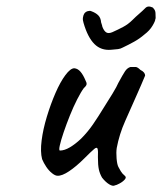

<svg xmlns="http://www.w3.org/2000/svg" viewBox="-20 -580 508 602"><path d="M341 1Q334 5 322.5 -2Q311 -9 300 -23Q293 -35 290 -48.5Q287 -62 287 -87Q288 -107 286 -113.5Q284 -120 275.5 -113Q267 -106 244 -83Q219 -58 196.5 -43Q174 -28 160 -29Q153 -29 143 -37Q133 -45 125 -57Q117 -69 112 -81Q106 -104 110.5 -139.5Q115 -175 127 -214.5Q139 -254 154 -288.5Q169 -323 185 -344.5Q201 -366 213 -366Q224 -365 232.5 -355Q241 -345 248 -328Q252 -321 251.5 -316Q251 -311 243 -304Q234 -292 222 -268.5Q210 -245 199 -217.5Q188 -190 179.5 -165Q171 -140 167.5 -124Q164 -108 168 -108Q182 -108 199 -118Q216 -128 234 -145Q255 -166 271.5 -190Q288 -214 305 -242Q318 -262 332.5 -286Q347 -310 351 -320Q365 -346 372 -356.5Q379 -367 389 -370Q394 -370 400 -370Q406 -370 406 -370Q412 -369 420 -361Q428 -357 431.5 -352.5Q435 -348 435 -343Q431 -333 422.5 -313.5Q414 -294 410 -285Q391 -242 372.5 -200.5Q354 -159 346 -116Q344 -102 345.5 -83.5Q347 -65 351 -57Q354 -51 358.5 -43.5Q363 -36 369 -31Q378 -25 371.5 -17.5Q365 -10 354.5 -4.5Q344 1 341 1ZM329 -424Q297 -421 276 -442Q255 -463 242 -508Q239 -517 240 -524.5Q241 -532 244 -537Q248 -543 255 -545Q262 -547 266 -545Q280 -540 288 -532Q296 -524 297 -510Q299 -505 300 -500.5Q301 -496 301 -496Q306 -483 313 -478.5Q320 -474 332 -479Q350 -487 366 -495.5Q382 -504 395 -517Q406 -528 416 -536.5Q426 -545 436 -555L437 -556Q443 -561 451.5 -559Q460 -557 461 -554Q467 -548 467.5 -539.5Q468 -531 468 -523L467 -520Q467 -514 458 -499Q449 -484 433 -472Q418 -459 401 -449.5Q384 -440 365 -431Q358 -427 350 -426Q342 -425 329 -424Z"/></svg>

Font: Caveat Medium
Style: Regular
Weight: 500
Designer: Pablo Impallari
Foundry: Pablo Impallari
Version: Version 2.000